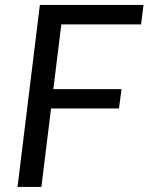

<svg xmlns="http://www.w3.org/2000/svg" viewBox="-20 -736 585 756"><path d="M535.5 -640H221.5L190 -385H458.5L448.5 -309H181L143 0H49L137 -716.5H545Z"/></svg>

Font: Lato
Style: Italic
Weight: 400
Italic angle: -7°
Designer: Lukasz Dziedzic
Foundry: tyPoland Lukasz Dziedzic
Version: Version 2.007; 2014-02-27